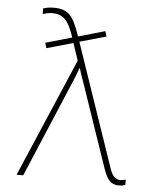

<svg xmlns="http://www.w3.org/2000/svg" viewBox="-54 -812 709 867"><g transform="rotate(5 300.0 -379.0)"><path d="M518 8Q490 8 475 -8Q460 -24 449 -55L322 -426Q314 -450 307.5 -467.5Q301 -485 296 -504H294Q287 -486 280.5 -468Q274 -450 266 -433L83 0H53L283 -537L257 -615L137 -581L130 -605L249 -639L247 -646Q228 -702 206.5 -721.5Q185 -741 151 -741Q138 -741 127 -738.5Q116 -736 107 -733V-759Q117 -762 128.5 -764Q140 -766 157 -766Q201 -766 225 -744Q249 -722 270 -660L275 -646L396 -681L403 -657L283 -623L474 -64Q484 -36 495.5 -26.5Q507 -17 521 -17Q529 -17 535.5 -18.5Q542 -20 546 -21V3Q541 5 534.5 6.5Q528 8 518 8Z"/></g></svg>

Font: Noto Sans Mono Thin
Style: Regular
Weight: 100
Designer: Monotype Design Team
Foundry: Monotype Imaging Inc.
Version: Version 2.014